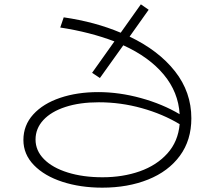

<svg xmlns="http://www.w3.org/2000/svg" viewBox="-20 -840 999 886"><path d="M863 -294Q863 -193 810 -121Q757 -49 663.5 -11.5Q570 26 452 26Q351 26 268 -1Q185 -28 136.5 -78Q88 -128 88 -194Q88 -262 133.5 -312Q179 -362 257.5 -388.5Q336 -415 433 -415Q530 -415 630 -387.5Q730 -360 809 -313Q803 -415 735.5 -496Q668 -577 549 -631L441 -480L405 -504L508 -649Q395 -692 258 -713L274 -760Q419 -739 537 -689L630 -820L666 -795L578 -671Q712 -607 787.5 -511Q863 -415 863 -294ZM809 -267Q731 -314 634 -341Q537 -368 436 -368Q348 -368 282 -346.5Q216 -325 180 -286Q144 -247 144 -196Q144 -145 183 -105.5Q222 -66 292.5 -44Q363 -22 453 -22Q547 -22 625 -49.5Q703 -77 752.5 -132Q802 -187 809 -267Z"/></svg>

Font: BioRhyme Expanded Light
Style: Regular
Weight: 300
Width: 7
Designer: Aoife Mooney
Foundry: Aoife Mooney Type
Version: Version 1.001